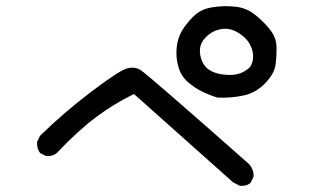

<svg xmlns="http://www.w3.org/2000/svg" viewBox="-20 -723 1040 629"><path d="M765.6 -114.3 743.2 -126 418.9 -415Q354.5 -383.8 295.4 -339.8Q236.3 -295.9 166 -221.7Q152.3 -210 130.9 -211.9L111.3 -221.7Q99.6 -237.3 101.6 -258.8L111.3 -278.3Q191.4 -356.4 278.8 -422.4Q366.2 -488.3 392.6 -497.6Q418.9 -506.8 440.4 -493.7Q461.9 -480.5 796.9 -184.6Q812.5 -165 810.5 -143.6L800.8 -124Q787.1 -112.3 765.6 -114.3ZM692.4 -403.3Q667 -411.1 642.6 -422.9Q618.2 -434.6 595.7 -454.1Q573.2 -473.6 564.5 -503.9Q555.7 -534.2 558.6 -565.4Q561.5 -596.7 575.2 -620.6Q588.9 -644.5 613.3 -668.9Q637.7 -693.4 675.8 -699.2Q713.9 -705.1 750.5 -701.2Q787.1 -697.3 814.9 -675.3Q842.8 -653.3 863.8 -627Q884.8 -600.6 885.7 -571.3Q886.7 -542 882.8 -511.7Q878.9 -481.4 848.6 -450.2Q818.4 -418.9 777.8 -410.2Q737.3 -401.4 692.4 -403.3ZM798.8 -502.9Q814.5 -526.4 806.6 -557.6Q798.8 -588.9 768.1 -610.8Q737.3 -632.8 706.1 -627.9Q674.8 -623 652.3 -599.1Q629.9 -575.2 636.2 -542Q642.6 -508.8 666 -493.7Q689.5 -478.5 730.5 -477.5Q771.5 -476.6 798.8 -502.9Z"/></svg>

Font: NaikaiFont
Style: Regular
Weight: 400
Version: Version 1.67